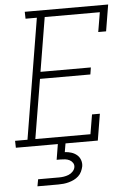

<svg xmlns="http://www.w3.org/2000/svg" viewBox="-70 -781 732 1048"><g transform="rotate(-5 296.0 -257.5)"><path d="M-7 0 -8 -38H60L169 -697H107L106 -735H563L539 -590H496L514 -697H212L163 -401H439L433 -363H157L103 -38H405L423 -145H466L442 0ZM92 220 99 182H214Q227 182 240 180Q253 178 266 173Q279 168 289.5 157Q300 146 302 133Q304 120 297 109.5Q290 99 279 93.5Q268 88 255.5 86.5Q243 85 230 85H209L223 0H265L257 47Q276 48 293 53.5Q310 59 323 70Q336 81 342 98Q348 115 345 133Q342 147 335.5 161Q329 175 317.5 185.5Q306 196 292.5 202.5Q279 209 264.5 213Q250 217 235.5 218.5Q221 220 207 220Z"/></g></svg>

Font: Iosevka Etoile Extralight
Style: Italic
Weight: 200
Italic angle: -9°
Designer: Belleve Invis
Foundry: Belleve Invis
Version: Version 22.1.2; ttfautohint (v1.8.4)